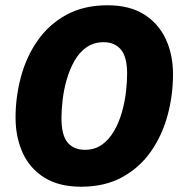

<svg xmlns="http://www.w3.org/2000/svg" viewBox="-20 -698 682 728"><path d="M287 10Q204 10 148.5 -24.5Q93 -59 66 -118.5Q39 -178 39 -252Q39 -331 59.5 -407Q80 -483 122.5 -544Q165 -605 231 -641.5Q297 -678 388 -678Q471 -678 526 -643.5Q581 -609 608.5 -550Q636 -491 636 -416Q636 -337 615.5 -261Q595 -185 552.5 -124Q510 -63 444 -26.5Q378 10 287 10ZM302 -130Q339 -130 366 -149Q393 -168 412 -200.5Q431 -233 442 -271.5Q453 -310 457.5 -348.5Q462 -387 462 -418Q462 -482 438.5 -510Q415 -538 373 -538Q336 -538 308.5 -519Q281 -500 262.5 -467.5Q244 -435 233 -396.5Q222 -358 217.5 -319.5Q213 -281 213 -250Q213 -186 236 -158Q259 -130 302 -130Z"/></svg>

Font: Gantari ExtraBold
Style: Italic
Weight: 800
Italic angle: -10°
Designer: Anugrah Pasau
Foundry: Lafontype
Version: Version 1.000